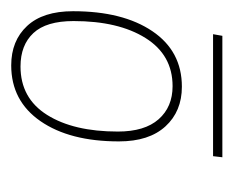

<svg xmlns="http://www.w3.org/2000/svg" viewBox="-58 -660 426 351"><g transform="rotate(-90 155.5 -484.0)"><path d="M212 -677Q257 -677 284 -648Q311 -619 311 -564Q311 -473 274.5 -419Q238 -365 173 -365Q128 -365 100.5 -395Q73 -425 73 -480Q73 -570 110 -623.5Q147 -677 212 -677ZM210 -660Q152 -660 121.5 -611.5Q91 -563 91 -482Q91 -433 113.5 -407.5Q136 -382 174 -382Q231 -382 262 -431.5Q293 -481 293 -563Q293 -613 271 -636.5Q249 -660 210 -660ZM44 -291 46 -308H269L266 -291Z"/></g></svg>

Font: Georama Thin
Style: Italic
Weight: 100
Italic angle: -9°
Designer: Jean-Baptiste Levee
Foundry: Production Type
Version: Version 1.000